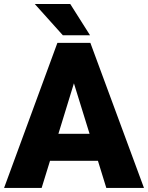

<svg xmlns="http://www.w3.org/2000/svg" viewBox="-22 -921 726 941"><path d="M499 0 458 -132.8H223.1L182.1 0H-2L259.3 -710.9H420.9L683.6 0ZM264.2 -265.1H417L340.3 -512.7ZM322.3 -901.4 419.4 -748H286.1L148.4 -901.4Z"/></svg>

Font: Vazirmatn RD UI FD Black
Style: Regular
Weight: 900
Designer: Saber Rastikerdar
Foundry: Saber Rastikerdar
Version: Version 33.003